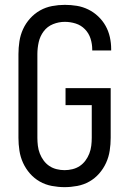

<svg xmlns="http://www.w3.org/2000/svg" viewBox="-20 -763 540 791"><path d="M246 8Q220 8 193.5 3Q167 -2 144 -15Q121 -28 103.5 -48Q86 -68 75 -92Q64 -116 60 -142.5Q56 -169 56 -195V-540Q56 -566 60 -592.5Q64 -619 75 -643Q86 -667 104 -687Q122 -707 145 -720Q168 -733 194.5 -738Q221 -743 247 -743Q272 -743 296.5 -739Q321 -735 343.5 -724Q366 -713 384.5 -695.5Q403 -678 415 -656.5Q427 -635 432.5 -610.5Q438 -586 438 -561V-555H360V-559Q360 -582 353 -604Q346 -626 330 -642.5Q314 -659 292 -666Q270 -673 247 -673Q222 -673 198.5 -663.5Q175 -654 160 -634Q145 -614 139.5 -589.5Q134 -565 134 -540V-195Q134 -179 136 -162.5Q138 -146 144 -130.5Q150 -115 160 -101.5Q170 -88 183.5 -79Q197 -70 213.5 -66Q230 -62 246 -62Q262 -62 278.5 -66Q295 -70 308.5 -79Q322 -88 332 -101.5Q342 -115 348 -130.5Q354 -146 356 -162.5Q358 -179 358 -195V-330H250V-400H436V-195Q436 -169 432 -142.5Q428 -116 417 -92Q406 -68 388.5 -48Q371 -28 348 -15Q325 -2 298.5 3Q272 8 246 8Z"/></svg>

Font: HulyMono
Style: Regular
Weight: 400
Monospace: yes
Designer: Belleve Invis
Foundry: Belleve Invis
Version: Version 33.2.5; ttfautohint (v1.8.4)